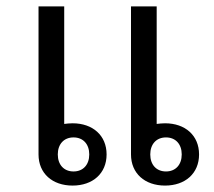

<svg xmlns="http://www.w3.org/2000/svg" viewBox="-20 -566 666 598"><path d="M494 12C557 12 600 -26 600 -85C600 -144 557 -182 494 -182C485 -182 476 -181 468 -180V-546H388V-85C388 -26 431 12 494 12ZM497 -32C467 -32 448 -53 448 -85C448 -117 467 -138 497 -138C527 -138 546 -117 546 -85C546 -53 527 -32 497 -32ZM206 12C269 12 312 -26 312 -85C312 -144 269 -182 206 -182C197 -182 188 -181 180 -180V-546H100V-85C100 -26 143 12 206 12ZM209 -32C179 -32 160 -53 160 -85C160 -117 179 -138 209 -138C239 -138 258 -117 258 -85C258 -53 239 -32 209 -32Z"/></svg>

Font: IBM Plex Thai Looped
Style: Regular
Weight: 400
Designer: Mike Abbink, Paul van der Laan, Pieter van Rosmalen, Ben Mitchell, Mark Frömberg
Foundry: Bold Monday
Version: Version 1.0